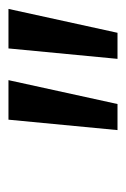

<svg xmlns="http://www.w3.org/2000/svg" viewBox="56 -866 291 442"><g transform="rotate(-90 201.0 -644.5)"><path d="M123 -519 147 -770H238L183 -519ZM287 -519 311 -770H402L347 -519Z"/></g></svg>

Font: Bitter Medium
Style: Italic
Weight: 500
Italic angle: -9°
Designer: Sol Matas, and Bitter project Authors
Foundry: Sol Matas
Version: Version 2.001